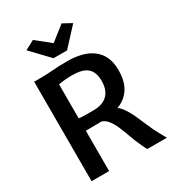

<svg xmlns="http://www.w3.org/2000/svg" viewBox="-227 -1112 1131 1242"><g transform="rotate(-30 338.0 -490.5)"><path d="M217.5 0H86.5V-743Q96 -743 104.8 -743Q113.5 -743 122.5 -743Q131.5 -743 141 -743Q177 -743 226.2 -747Q275.5 -751 338 -751Q392.5 -751 439.5 -739.5Q486.5 -728 522 -702.5Q557.5 -677 577.2 -635.8Q597 -594.5 597 -534.5Q597 -465.5 574 -419Q551 -372.5 508.8 -346Q466.5 -319.5 409 -310.5Q388.5 -307.5 367.2 -305.2Q346 -303 311.5 -302Q277 -301 217.5 -301ZM217.5 -393.5Q228 -392 248.8 -391.2Q269.5 -390.5 291 -390.5Q312.5 -390.5 325.5 -390.5Q394.5 -390.5 431 -426Q467.5 -461.5 467.5 -530Q467.5 -570 454 -598.2Q440.5 -626.5 408.2 -641.5Q376 -656.5 320 -656.5Q292.5 -656.5 265.8 -654.2Q239 -652 217.5 -647.5ZM503 0Q496.5 -9.5 492 -20Q487.5 -30.5 476 -54.5Q460.5 -88 446 -129.2Q431.5 -170.5 415 -209Q398.5 -247.5 376.8 -273.8Q355 -300 325.5 -304L370 -338.5L449 -337Q478.5 -324.5 501.2 -292.8Q524 -261 543.2 -219.2Q562.5 -177.5 580.5 -134.2Q598.5 -91 618.5 -55Q626 -41 633.8 -27.2Q641.5 -13.5 649 0ZM271 -812 145 -944 214.5 -981 320.5 -896 429 -981 495 -945 372 -812Z"/></g></svg>

Font: Merriweather Sans Medium
Style: Regular
Weight: 500
Designer: Eben Sorkin
Foundry: Eben Sorkin
Version: Version 2.001